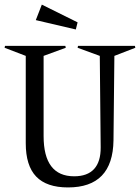

<svg xmlns="http://www.w3.org/2000/svg" viewBox="-23 -801 613 841"><path d="M89.8 -173.8V-556.2L-2.9 -591.8L-1 -600.1H263.2L265.1 -591.8L168 -556.2V-205.1Q168 -28.8 301.8 -28.8Q359.9 -28.8 389.2 -60.8Q418.5 -92.8 418 -155.8L414.1 -556.2L316.9 -591.8L318.8 -600.1H567.9L569.8 -591.8L478 -556.2L474.1 -186Q471.2 20 274.9 20Q181.2 20 135.5 -27.6Q89.8 -75.2 89.8 -173.8ZM133.8 -712.9 160.2 -780.8 316.9 -703.1 309.1 -671.9Z"/></svg>

Font: Halibut Cnd
Style: Regular
Weight: 400
Width: 3
Designer: Matteo Maggi
Foundry: Collletttivo
Version: Version 3.080 | FøM Fix